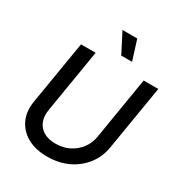

<svg xmlns="http://www.w3.org/2000/svg" viewBox="-217 -1087 1160 1243"><g transform="rotate(30 362.5 -465.0)"><path d="M320.3 11.7Q231.4 11.7 170.7 -22.9Q109.9 -57.6 83 -117.4Q56.2 -177.2 68.8 -253.4L147.5 -727.5H256.8L178.7 -254.9Q170.4 -205.1 185.3 -167.5Q200.2 -129.9 235.6 -108.9Q271 -87.9 324.7 -87.9Q381.3 -87.9 426.8 -110.8Q472.2 -133.8 501.5 -173.1Q530.8 -212.4 539.1 -262.2L615.7 -727.5H725.1L645.5 -246.1Q633.3 -169.9 588.6 -111.8Q543.9 -53.7 475.1 -21Q406.2 11.7 320.3 11.7ZM409.2 -794.9 333.5 -942.4H443.8L490.2 -794.9Z"/></g></svg>

Font: Inter 24pt Medium
Style: Italic
Weight: 500
Italic angle: -9.3988°
Designer: Rasmus Andersson
Foundry: rsms
Version: Version 4.001;git-66647c0bb